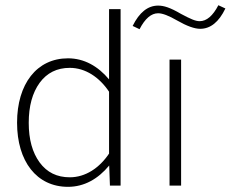

<svg xmlns="http://www.w3.org/2000/svg" viewBox="-20 -722 897 747"><path d="M46.4 -244.6C46.4 -94.2 122.6 4.9 244.6 4.9C307.6 4.9 361.8 -25.9 404.8 -78.1L407.7 0H449.2V-686.5H404.3V-413.1C361.3 -464.4 307.6 -495.1 244.6 -495.1C123 -495.1 46.4 -395.5 46.4 -244.6ZM91.8 -244.1C91.8 -309.1 106 -360.8 134.3 -399.9C162.6 -438.5 201.7 -458 251.5 -458C312.5 -458 366.7 -421.4 404.3 -365.2V-124.5C366.7 -68.4 312.5 -32.2 251.5 -32.2C201.7 -32.2 162.6 -51.3 134.3 -89.8C106 -128.4 91.8 -179.7 91.8 -244.1Z M522.9 -608.4C544.4 -649.9 568.4 -670.4 595.2 -670.4C612.3 -670.4 636.7 -661.1 669.4 -642.1C707 -620.6 736.8 -609.9 758.8 -609.9C798.8 -609.9 831.5 -636.2 856.9 -689L829.6 -701.7C808.1 -660.2 783.7 -639.6 756.8 -639.6C740.7 -639.6 721.7 -647.9 684.1 -668C641.6 -692.9 617.2 -700.2 595.2 -700.2C555.2 -700.2 522 -673.8 496.1 -621.1ZM639.6 0H684.6V-490.2H639.6Z"/></svg>

Font: Estedad ExtraLight
Style: Regular
Weight: 200
Designer: Amin Abedi
Version: Version 7.3